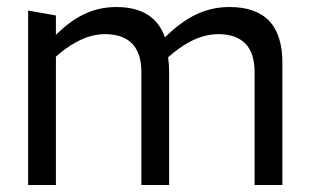

<svg xmlns="http://www.w3.org/2000/svg" viewBox="-20 -526 883 546"><path d="M704 -321V0H783V-345C784 -452 734 -506 633 -506C565 -506 510 -479 449 -420C429 -477 383 -506 311 -506C239 -506 187 -474 139 -427V-482L60 -496V0H139V-365C170 -392 219 -429 280 -429C348 -428 382 -392 382 -321V0H461V-321C461 -336 460 -350 458 -363C494 -395 543 -429 602 -429C670 -428 704 -392 704 -321Z"/></svg>

Font: All Genders v4 Light
Style: Regular
Weight: 300
Designer: Rassam Alawdi
Foundry: Rassam Art
Version: Version 3.100;FEAKit 1.0